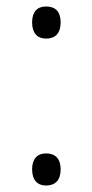

<svg xmlns="http://www.w3.org/2000/svg" viewBox="-20 -805 284 592"><path d="M79 -736C79 -703 95 -686 122 -686C151 -686 167 -703 167 -736C167 -769 151 -785 122 -785C95 -785 79 -769 79 -736ZM79 -283C79 -250 95 -233 122 -233C151 -233 167 -250 167 -283C167 -315 151 -332 122 -332C95 -332 79 -315 79 -283Z"/></svg>

Font: Noto Sans Khmer UI Light
Style: Regular
Weight: 300
Designer: Danh Hong and the Monotype Design Team
Foundry: Monotype Imaging Inc.
Version: Version 2.002